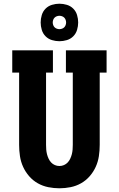

<svg xmlns="http://www.w3.org/2000/svg" viewBox="-20 -1006 640 1034"><path d="M300 8Q270 8 240 2Q210 -4 183.5 -19Q157 -34 137 -57Q117 -80 104.5 -107.5Q92 -135 87.5 -165Q83 -195 83 -226V-615H46V-735H265V-615H228V-226Q228 -213 229 -200.5Q230 -188 233 -176Q236 -164 241.5 -152Q247 -140 255.5 -131Q264 -122 275.5 -117Q287 -112 300 -112Q313 -112 324.5 -117Q336 -122 344.5 -131Q353 -140 358.5 -152Q364 -164 367 -176Q370 -188 371 -200.5Q372 -213 372 -226V-615H335V-735H554V-615H517V-226Q517 -195 512.5 -165Q508 -135 495.5 -107.5Q483 -80 463 -57Q443 -34 416.5 -19Q390 -4 360 2Q330 8 300 8ZM300 -784Q280 -784 260 -790Q240 -796 225.5 -810.5Q211 -825 205 -845Q199 -865 199 -885Q199 -905 205 -925Q211 -945 225.5 -959.5Q240 -974 260 -980Q280 -986 300 -986Q320 -986 340 -980Q360 -974 374.5 -959.5Q389 -945 395 -925Q401 -905 401 -885Q401 -865 395 -845Q389 -825 374.5 -810.5Q360 -796 340 -790Q320 -784 300 -784ZM300 -849Q307 -849 314 -851.5Q321 -854 326 -859Q331 -864 333.5 -871Q336 -878 336 -885Q336 -892 333.5 -899Q331 -906 326 -911Q321 -916 314 -918.5Q307 -921 300 -921Q293 -921 286 -918.5Q279 -916 274 -911Q269 -906 266.5 -899Q264 -892 264 -885Q264 -878 266.5 -871Q269 -864 274 -859Q279 -854 286 -851.5Q293 -849 300 -849Z"/></svg>

Font: Iosevka Etoile Heavy
Style: Regular
Weight: 900
Designer: Belleve Invis
Foundry: Belleve Invis
Version: Version 22.1.2; ttfautohint (v1.8.4)